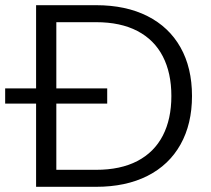

<svg xmlns="http://www.w3.org/2000/svg" viewBox="-50 -720 812 740"><path d="M89.1 -700H320.2Q435.2 -700 518.4 -657.9Q601.5 -615.8 645.7 -537.3Q690 -458.8 690 -350Q690 -242 645.7 -163.1Q601.5 -84.2 518.4 -42.1Q435.2 0 320.2 0H89.1ZM610.5 -350Q610.5 -438.8 577.5 -502.7Q544.4 -566.7 479.5 -600.6Q414.5 -634.5 320.2 -634.5H167.1V-65.5H320.2Q414.5 -65.5 479.5 -99.4Q544.4 -133.3 577.5 -197.3Q610.5 -261.2 610.5 -350ZM-30.1 -379.4H363.2V-320.6H-30.1Z"/></svg>

Font: AF Albert Sans Medium
Style: Regular
Weight: 500
Designer: Andreas Rasmussen
Foundry: a.Foundry
Version: Version 1.300;Glyphs 3.2 (3231)